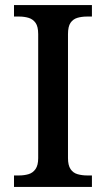

<svg xmlns="http://www.w3.org/2000/svg" viewBox="-20 -734 416 754"><path d="M35 0V-45H55Q75 -45 92 -50Q109 -55 119.5 -70Q130 -85 130 -113V-600Q130 -630 119.5 -644.5Q109 -659 92 -664Q75 -669 55 -669H35V-714H341V-669H322Q301 -669 284 -664Q267 -659 257 -644.5Q247 -630 247 -600V-113Q247 -85 257 -70Q267 -55 284.5 -50Q302 -45 322 -45H341V0Z"/></svg>

Font: Noto Serif Hebrew Medium
Style: Regular
Weight: 500
Version: Version 2.003